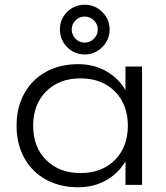

<svg xmlns="http://www.w3.org/2000/svg" viewBox="-20 -781 700 811"><path d="M510 -99Q479 -48 427.5 -19Q376 10 310 10Q233 10 174 -22.5Q115 -55 82.5 -114Q50 -173 50 -250Q50 -327 82.5 -386Q115 -445 174 -477.5Q233 -510 310 -510Q376 -510 427.5 -481Q479 -452 510 -401V-500H580V0H510ZM520 -250Q520 -340 465 -395Q410 -450 320 -450Q230 -450 175 -395Q120 -340 120 -250Q120 -160 175 -105Q230 -50 320 -50Q410 -50 465 -105Q520 -160 520 -250ZM233 -656Q233 -700 263.5 -730.5Q294 -761 338 -761Q381 -761 412 -730.5Q443 -700 443 -656Q443 -613 412 -582Q381 -551 338 -551Q294 -551 263.5 -582Q233 -613 233 -656ZM393 -656Q393 -679 376.5 -695Q360 -711 338 -711Q315 -711 299 -695Q283 -679 283 -656Q283 -634 299 -617.5Q315 -601 338 -601Q360 -601 376.5 -617.5Q393 -634 393 -656Z"/></svg>

Font: Goli Light
Style: Regular
Weight: 300
Designer: jaikishan Patel
Foundry: MagicType
Version: Version 1.000